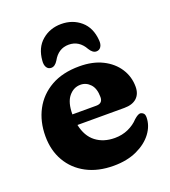

<svg xmlns="http://www.w3.org/2000/svg" viewBox="-133 -809 815 921"><g transform="rotate(-20 274.0 -349.0)"><path d="M518 -307.5Q518 -270.5 495.8 -250.2Q473.5 -230 432.5 -230H193Q205.5 -170 244.5 -140Q283.5 -110 341 -110Q378.5 -110 410 -124.2Q441.5 -138.5 462.5 -161.5Q484 -180.5 495.5 -179.5Q504 -178.5 510.5 -172.2Q517 -166 517 -151Q516.5 -108.5 488.5 -71Q460.5 -33.5 409.8 -10Q359 13.5 290.5 13.5Q211 13.5 152.5 -17.5Q94 -48.5 62 -103.8Q30 -159 30 -231.5Q30 -306.5 61.2 -365.2Q92.5 -424 152 -457.8Q211.5 -491.5 297 -491.5Q365 -491.5 414.5 -466.8Q464 -442 491 -400.2Q518 -358.5 518 -307.5ZM272 -406.5Q236.5 -406.5 212 -376.5Q187.5 -346.5 187.5 -286H309.5Q342.5 -286 342.5 -318Q342.5 -362 321.8 -384.2Q301 -406.5 272 -406.5ZM284.5 -606.5Q232 -606.5 203.5 -555Q188.5 -530.5 169.5 -530.5Q154 -530.5 146 -543.2Q138 -556 140 -577Q145 -642 186 -677Q227 -712 284.5 -712Q342.5 -712 383.5 -677Q424.5 -642 429.5 -577Q431.5 -556 423.2 -543.2Q415 -530.5 399.5 -530.5Q381 -530.5 366 -555Q337.5 -606.5 284.5 -606.5Z"/></g></svg>

Font: Fraunces 9pt S100
Style: Bold
Weight: 700
Version: Version 1.000; ttfautohint (v1.8.3)